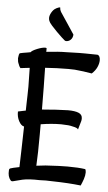

<svg xmlns="http://www.w3.org/2000/svg" viewBox="-64 -937 599 1066"><g transform="rotate(5 236.0 -404.5)"><path d="M45.9 87.9Q40 87.9 37.1 84Q19.5 63.5 22.5 28.3Q22.5 20.5 29.3 17.6Q39.1 13.7 79.1 5.9L82 -95.7L85 -220.7Q68.4 -223.6 55.7 -247.6Q43 -271.5 43.9 -300.8L57.6 -303.7L71.3 -306.6L86.9 -309.6L87.9 -355.5Q87.9 -380.9 88.9 -391.6Q89.8 -409.2 89.8 -443.4Q89.8 -485.4 87.9 -547.9L69.3 -545.9L52.7 -543.9L37.1 -542Q29.3 -549.8 22.5 -570.3Q19.5 -578.1 19.5 -586.9Q17.6 -594.7 19.5 -602.5L21.5 -615.2Q23.4 -622.1 26.4 -624L44.9 -627.9L63.5 -630.9L85 -634.8Q91.8 -644.5 119.6 -655.8Q147.5 -667 164.1 -667Q168 -667 171.9 -665V-644.5Q240.2 -652.3 283.2 -652.3L354.5 -654.3H388.7Q441.4 -654.3 456.1 -653.3Q462.9 -652.3 467.3 -644.5Q471.7 -636.7 471.7 -624Q471.7 -605.5 462.4 -585Q453.1 -564.5 433.6 -546.9Q413.1 -550.8 386.7 -554.2Q360.4 -557.6 337.9 -559.6Q326.2 -560.5 302.7 -560.5Q239.3 -560.5 172.9 -555.7L174.8 -447.3L175.8 -323.2L201.2 -325.2L227.5 -327.1L252.9 -329.1L320.3 -332Q359.4 -332 379.9 -323.2Q400.4 -314.5 400.4 -293Q400.4 -283.2 398.4 -277.3L384.8 -230.5Q380.9 -239.3 355.5 -244.1Q340.8 -248 329.1 -249Q303.7 -251 289.1 -251Q236.3 -251 175.8 -241.2V-240.2V-183.6Q175.8 -78.1 171.9 -9.8L197.3 -12.7L222.7 -15.6L295.9 -19.5L345.7 -20.5Q405.3 -20.5 444.3 -14.6Q448.2 -7.8 448.2 3.9Q448.2 20.5 441.4 41Q434.6 60.5 426.8 78.1Q361.3 70.3 268.6 68.4Q255.9 67.4 231.4 67.4Q209 67.4 197.3 68.4Q136.7 66.4 101.6 74.2L51.8 86.9Q49.8 87.9 45.9 87.9ZM207 -890.6Q211.9 -892.6 217.3 -895Q222.7 -897.5 227.5 -896.5Q227.5 -885.7 231.9 -877Q236.3 -868.2 242.2 -860.4L253.9 -842.8Q261.7 -832 275.4 -810.5Q289.1 -789.1 313.5 -752.9Q313.5 -745.1 309.6 -735.4Q307.6 -731.4 304.7 -727.5Q295.9 -716.8 284.2 -714.4Q272.5 -711.9 267.6 -716.8Q264.6 -718.8 251 -731.4Q237.3 -744.1 221.2 -760.3Q205.1 -776.4 190.9 -792.5Q176.8 -808.6 173.8 -817.4Q167 -835 175.3 -854Q183.6 -873 196.3 -883.8Q202.1 -886.7 207 -890.6Z"/></g></svg>

Font: BKP Parklife Text
Style: Regular
Weight: 400
Designer: Font Diner, Inc.; LA MECHKY PLUS GmbH
Foundry: Font Diner, Inc.; LA MECHKY PLUS GmbH
Version: Version 1.007